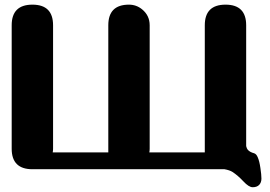

<svg xmlns="http://www.w3.org/2000/svg" viewBox="-20 -721 1152 818"><path d="M1089.4 -5.4Q1093.8 23.9 1093.8 40Q1093.8 56.6 1084 66.9Q1074.2 76.7 1056.6 76.7Q1040 76.7 1016.6 51.3Q993.2 26.4 970.7 11.7Q958.5 3.9 936.5 0H118.2Q29.8 0 29.8 -87.4V-613.3Q29.8 -701.2 118.2 -701.2Q206.1 -701.2 206.1 -613.3V-87.4Q206.1 -80.1 204.6 -71.8H441.4V-613.3Q441.4 -701.2 529.3 -701.2Q561 -701.2 585.4 -681.2Q617.7 -654.8 617.7 -613.3V-87.4Q617.7 -80.1 616.2 -71.8H852.5V-613.3Q852.5 -701.2 940.9 -701.2Q1028.8 -701.2 1028.8 -613.3V-98.6Q1031.2 -87.9 1035.6 -83Q1044.4 -72.8 1063 -67.9Q1072.3 -64.9 1078.1 -50.8Q1085.4 -34.2 1089.4 -5.4Z"/></svg>

Font: inglobal
Style: Bold
Weight: 700
Designer: Andrey Kochetov, Denis Davydov, Evgeny Yurtaev
Foundry: inglobal.ru
Version: Version 1.00 September 25, 2014, initial release